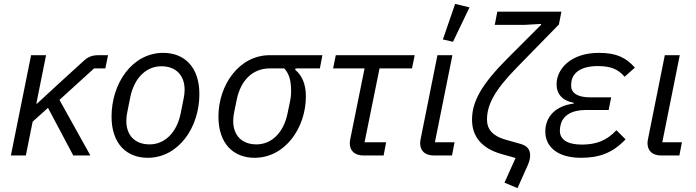

<svg xmlns="http://www.w3.org/2000/svg" viewBox="-20 -800 3580 988"><path d="M357 0H445L286 -286L464 -448H522L536 -516H487C455 -516 434 -508 412 -488L276 -364L171 -267H167L217 -516H140L36 0H113L148 -174L227 -245Z M740 12C898 12 1006 -143 1006 -316C1006 -456 928 -528 820 -528C662 -528 554 -373 554 -200C554 -60 632 12 740 12ZM750 -57C672 -57 630 -106 630 -178C630 -193 632 -208 635 -223L650 -298C671 -403 736 -459 810 -459C888 -459 930 -410 930 -338C930 -323 928 -308 925 -293L910 -218C889 -113 824 -57 750 -57Z M1626 -448 1639 -516H1368C1210 -516 1104 -362 1104 -200C1104 -60 1182 12 1290 12C1448 12 1554 -143 1554 -304C1554 -366 1535 -411 1499 -441L1501 -448ZM1443 -448C1469 -418 1478 -386 1478 -326C1478 -311 1476 -296 1473 -281L1460 -218C1439 -113 1374 -57 1300 -57C1222 -57 1180 -106 1180 -178C1180 -193 1182 -208 1185 -223L1198 -286C1219 -391 1284 -448 1368 -448Z M1954 0 1967 -68H1856L1933 -448H2100L2114 -516H1708L1694 -448H1856L1783 -87C1781 -77 1780 -70 1780 -63C1780 -26 1803 0 1850 0Z M2396 -762 2322 -780 2259 -597 2311 -585ZM2319 -68H2218L2308 -516H2231L2145 -87C2143 -77 2142 -70 2142 -63C2142 -26 2165 0 2212 0H2306Z M2526 -672H2679L2765 -677L2764 -672L2593 -501C2454 -362 2409 -275 2409 -184C2409 -98 2458 -36 2562 -7L2633 13L2576 140L2643 168L2694 54C2704 32 2708 16 2708 0C2708 -31 2693 -50 2657 -60L2579 -82C2517 -100 2486 -134 2486 -184C2486 -258 2521 -332 2641 -454L2856 -674L2869 -740H2539Z M3152 -130C3100 -74 3044 -56 2974 -56C2898 -56 2861 -83 2861 -127C2861 -137 2862 -144 2864 -154C2874 -204 2920 -234 2994 -234H3112L3125 -299H3017C2950 -299 2919 -323 2919 -358C2919 -368 2920 -376 2921 -383C2929 -427 2972 -460 3056 -460C3124 -460 3162 -443 3194 -405L3247 -452C3201 -504 3152 -528 3062 -528C2918 -528 2844 -446 2844 -366C2844 -316 2875 -281 2933 -271L2932 -267C2836 -255 2786 -197 2786 -123C2786 -45 2849 12 2969 12C3061 12 3131 -11 3199 -83Z M3489 -68H3388L3478 -516H3401L3315 -87C3313 -77 3312 -70 3312 -63C3312 -26 3335 0 3382 0H3476Z"/></svg>

Font: Braiins Sans
Style: Italic
Weight: 400
Italic angle: -11.31°
Designer: Mike Abbink, Paul van der Laan, Pieter van Rosmalen, Jiri Chlebus, Lubos Buracinsky
Foundry: Bold Monday, Sudetype
Version: Version 1.000;hotconv 1.0.109;makeotfexe 2.5.65596